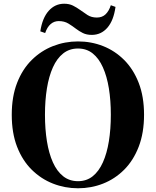

<svg xmlns="http://www.w3.org/2000/svg" viewBox="-20 -989 835 1029"><path d="M196 -821Q207 -893 241 -931Q275 -969 324 -969Q351 -969 371 -959Q391 -949 409 -936Q428 -922 449 -908.5Q470 -895 499 -895Q528 -895 546 -912.5Q564 -930 574 -961L599 -952Q589 -879 555.5 -840.5Q522 -802 472 -802Q444 -802 424 -812Q404 -822 387 -835Q369 -849 347 -862.5Q325 -876 295 -876Q270 -876 251.5 -860Q233 -844 222 -812ZM398 20Q328 20 264 -5Q200 -30 150 -79.5Q100 -129 71.5 -202.5Q43 -276 43 -374Q43 -471 71.5 -544.5Q100 -618 150 -667.5Q200 -717 264 -742Q328 -767 398 -767Q469 -767 532.5 -742Q596 -717 645.5 -667.5Q695 -618 723.5 -544.5Q752 -471 752 -374Q752 -277 723.5 -203Q695 -129 645.5 -79.5Q596 -30 532.5 -5Q469 20 398 20ZM398 -18Q444 -18 477 -44.5Q510 -71 531.5 -119Q553 -167 563.5 -232Q574 -297 574 -374Q574 -451 563.5 -515.5Q553 -580 531.5 -628Q510 -676 477 -702.5Q444 -729 398 -729Q352 -729 318.5 -702.5Q285 -676 263.5 -628Q242 -580 231.5 -515.5Q221 -451 221 -374Q221 -297 231.5 -232Q242 -167 263.5 -119Q285 -71 318.5 -44.5Q352 -18 398 -18Z"/></svg>

Font: Noto Serif KR ExtraLight Black
Style: Regular
Weight: 900
Version: Version 2.003-H1;hotconv 1.1.1;makeotfexe 2.6.0